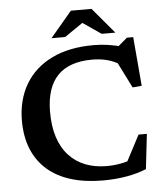

<svg xmlns="http://www.w3.org/2000/svg" viewBox="-59 -936 851 1000"><g transform="rotate(-5 366.0 -436.0)"><path d="M465 -61Q501.5 -61 537.2 -67.5Q573 -74 610 -89L560.5 -51L644 -210H687.5L666.5 -27.5Q623 -9 564.5 1.5Q506 12 439 12Q345.5 12 272.2 -10.5Q199 -33 148.5 -77.2Q98 -121.5 71.5 -186Q45 -250.5 45 -335Q45.5 -443.5 93.2 -524.5Q141 -605.5 231.5 -650Q322 -694.5 450.5 -694.5Q489 -694.5 525.2 -689.2Q561.5 -684 605.5 -672.5L566.5 -666L627.5 -718H660.5L682.5 -461.5L634.5 -457.5L551.5 -623.5L594.5 -575Q553 -600.5 516.5 -610.2Q480 -620 437.5 -620Q377 -620 331.5 -604.2Q286 -588.5 256 -557.2Q226 -526 210.8 -479.2Q195.5 -432.5 195 -371Q194.5 -293.5 213.5 -235.2Q232.5 -177 268.5 -138.2Q304.5 -99.5 354.2 -80.2Q404 -61 465 -61ZM390.5 -823.5H415.5L307.5 -749.5H236L349 -883.5H457L570 -749.5H498.5Z"/></g></svg>

Font: Newsreader SemiBold
Style: Regular
Weight: 600
Designer: Hugues Gentile
Foundry: Production Type
Version: Version 1.003